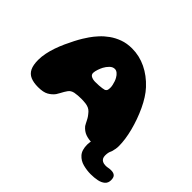

<svg xmlns="http://www.w3.org/2000/svg" viewBox="-166 -838 1249 1249"><g transform="rotate(45 458.0 -214.0)"><path d="M659 20Q623.5 20 596 10Q568.5 0 547 -26Q542.5 -33.5 538.5 -41Q534.5 -48.5 530.8 -56.2Q527 -64 521.5 -73.5Q516 -83 507 -94Q496.5 -108.5 485 -116.8Q473.5 -125 459.5 -128.5Q453.5 -130.5 444.8 -131.5Q436 -132.5 425.5 -133.2Q415 -134 405 -134Q389.5 -134 373.2 -132.8Q357 -131.5 344 -129Q331 -126 322 -120.5Q313 -115 306 -105.5Q299.5 -97 293.2 -85.8Q287 -74.5 280.5 -62.8Q274 -51 266.5 -39Q250.5 -17.5 224.8 -2.8Q199 12 151 12Q109.5 12 81.5 0Q53.5 -12 40 -39.8Q26.5 -67.5 26.5 -114.5Q26.5 -144 33 -176.2Q39.5 -208.5 51 -241.8Q62.5 -275 76.8 -306.2Q91 -337.5 105.5 -365.5Q120 -393.5 133.5 -415.5Q147 -437.5 157 -451.5Q173.5 -475.5 197 -501.2Q220.5 -527 251.2 -549Q282 -571 320.5 -585Q359 -599 406 -599Q474 -599 535.5 -569.2Q597 -539.5 648 -484.5Q669 -462 688 -432.2Q707 -402.5 723.2 -367.8Q739.5 -333 752.8 -296Q766 -259 775.5 -222.2Q785 -185.5 789.8 -151.5Q794.5 -117.5 794.5 -89.5Q794.5 -28.5 757.5 -4.2Q720.5 20 659 20ZM471.5 -283Q481 -288 484 -295.8Q487 -303.5 487 -319Q487 -329 484.2 -341.8Q481.5 -354.5 477 -367.5Q472.5 -380.5 466.5 -390.5Q458 -406 446 -415.8Q434 -425.5 421.5 -425.5Q402 -425.5 386 -409.5Q370 -393.5 360 -374.5Q356.5 -368 352.8 -359.2Q349 -350.5 346 -341.2Q343 -332 341 -323.2Q339 -314.5 339 -307.5Q339 -290 354.5 -282.5Q370 -275 390 -275Q409 -275 424.2 -276Q439.5 -277 451.2 -278.8Q463 -280.5 471.5 -283ZM793.5 170.5Q758.5 170.5 723.2 161.2Q688 152 664.8 126Q641.5 100 641.5 49Q641.5 29 649 1.5Q656.5 -26 671.5 -51Q687 -74.5 702.5 -86Q718 -97.5 742.5 -97.5Q769.5 -97.5 779.8 -86.5Q790 -75.5 790 -60.5Q790 -41 782 -25Q774 -9 774 18Q774 30.5 778.8 40.5Q783.5 50.5 794.8 56.5Q806 62.5 823.5 62.5Q836 62.5 845.8 60.2Q855.5 58 870.5 58Q892 58 903.8 68Q915.5 78 915.5 104Q915.5 129.5 898.8 144.2Q882 159 854.2 164.8Q826.5 170.5 793.5 170.5Z"/></g></svg>

Font: Gluten ExtraBold
Style: Regular
Weight: 800
Designer: Tyler Finck
Foundry: Etcetera Type Company
Version: Version 1.300